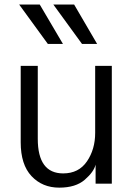

<svg xmlns="http://www.w3.org/2000/svg" viewBox="-20 -819 598 856"><path d="M65.4 -798.8H157.2L260.7 -623H193.4ZM217.8 -798.8H310.5L413.1 -623H345.7ZM72.3 -184.6V-525.4H148.4V-200.2Q148.4 -45.9 261.7 -45.9Q331.1 -45.9 367.7 -99.6Q404.3 -153.3 404.3 -226.6V-525.4H478.5V0H406.2V-85Q398.4 -52.7 357.9 -17.6Q317.4 17.6 244.1 17.6Q168.9 17.6 120.6 -33.7Q72.3 -85 72.3 -184.6Z"/></svg>

Font: Gothic A1
Style: Regular
Weight: 400
Designer: HanYang I&C Co.,Ltd.
Foundry: HanYang I&C Co.,Ltd.
Version: Version 2.50